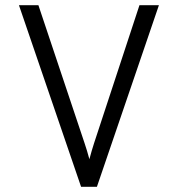

<svg xmlns="http://www.w3.org/2000/svg" viewBox="-20 -720 686 740"><path d="M292.5 0 53 -700H128L306 -168Q310.5 -155 315.2 -139.2Q320 -123.5 324.5 -106.5Q329 -123.5 333.5 -138.8Q338 -154 342.5 -168L517.5 -700H592.5L353.5 0Z"/></svg>

Font: Overpass Light
Style: Regular
Weight: 300
Designer: Delve Withrington, Dave Bailey, Thomas Jockin
Foundry: Delve Fonts LLC
Version: Version 4.000; ttfautohint (v1.8.3)